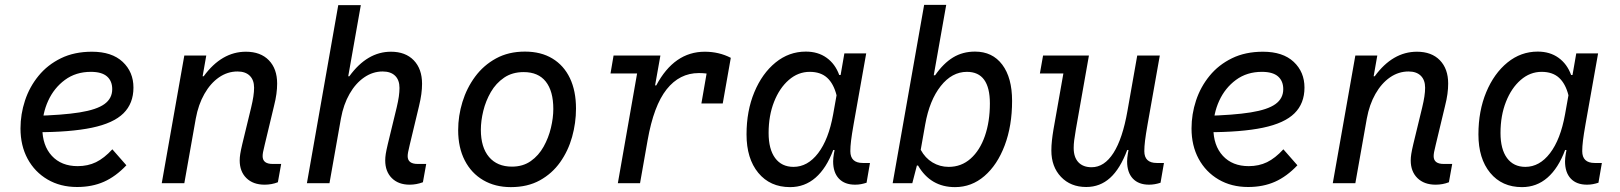

<svg xmlns="http://www.w3.org/2000/svg" viewBox="-20 -751 6640 787"><path d="M296 15.5Q227.5 15.5 175 -15.2Q122.5 -46 93.2 -100Q64 -154 64 -224.5Q64 -283 82.5 -339Q101 -395 138 -440.2Q175 -485.5 229.8 -512.2Q284.5 -539 357 -539Q438.5 -539 482.8 -497.5Q527 -456 527 -392Q527 -327 486 -286.5Q445 -246 356.8 -227.5Q268.5 -209 126.5 -209L120 -276Q236 -279 306.2 -290.2Q376.5 -301.5 408.2 -324.5Q440 -347.5 440 -385.5Q440 -419 418.5 -437.8Q397 -456.5 352.5 -456.5Q291 -456.5 246.2 -423.5Q201.5 -390.5 177.5 -338Q153.5 -285.5 153.5 -226.5Q153.5 -154.5 192.5 -112.2Q231.5 -70 298.5 -70Q340 -70 373.5 -86.2Q407 -102.5 440.5 -139L498 -73.5Q454.5 -27.5 406 -6Q357.5 15.5 296 15.5Z M1064.5 6Q1017.5 6 990 -21Q962.5 -48 962.5 -93.5Q962.5 -106 964.8 -120.2Q967 -134.5 973 -160L1009.5 -310.5Q1015.5 -335.5 1018.5 -355.2Q1021.5 -375 1021.5 -391.5Q1021.5 -423 1003.8 -440.5Q986 -458 953.5 -458Q912.5 -458 877.5 -433.8Q842.5 -409.5 817.8 -366Q793 -322.5 782.5 -265L735.5 0H643L735.5 -523.5H825.5L806 -412.5L778.5 -438.5H815Q888.5 -539 988 -539Q1048 -539 1082 -504Q1116 -469 1116 -408.5Q1116 -388 1113 -365.8Q1110 -343.5 1103 -316L1065 -157.5Q1060 -137 1058.2 -127.5Q1056.5 -118 1056.5 -111Q1056.5 -79 1097.5 -79H1132.5L1119 -4Q1093.5 6 1064.5 6Z M1659 6Q1613 6 1586 -21Q1559 -48 1559 -93.5Q1559 -106 1561.2 -120.2Q1563.5 -134.5 1569.5 -160L1606 -310.5Q1612 -336 1614.8 -355.2Q1617.5 -374.5 1617.5 -390.5Q1617.5 -423 1599.5 -440.5Q1581.5 -458 1548.5 -458Q1508 -458 1472.8 -433.8Q1437.5 -409.5 1412.8 -366.2Q1388 -323 1377.5 -265.5L1330.5 0H1238L1366.5 -730H1459L1403 -413.5L1375.5 -438.5H1412Q1485 -539 1582.5 -539Q1642 -539 1676 -503.8Q1710 -468.5 1710 -407.5Q1710 -387.5 1707 -365.2Q1704 -343 1697.5 -316L1659.5 -157.5Q1654.5 -137 1652.8 -127.5Q1651 -118 1651 -111Q1651 -79 1692 -79H1727L1713.5 -4Q1700 1 1686.5 3.5Q1673 6 1659 6Z M2074 16Q2009.5 16 1960.8 -12.5Q1912 -41 1885 -93.5Q1858 -146 1858 -217.5Q1858 -276 1875.5 -333Q1893 -390 1927.5 -436.8Q1962 -483.5 2013.2 -511.5Q2064.5 -539.5 2131.5 -539.5Q2197.5 -539.5 2244.2 -511.2Q2291 -483 2316 -430.8Q2341 -378.5 2341 -306Q2341 -247 2325 -189.8Q2309 -132.5 2276 -86Q2243 -39.5 2192.8 -11.8Q2142.5 16 2074 16ZM2078.5 -68Q2123.5 -68 2155.8 -90.8Q2188 -113.5 2208.2 -149.8Q2228.5 -186 2238.2 -227Q2248 -268 2248 -304.5Q2248 -377.5 2217.2 -416.5Q2186.5 -455.5 2126.5 -455.5Q2080 -455.5 2046.5 -432.8Q2013 -410 1992 -373.8Q1971 -337.5 1961 -296.5Q1951 -255.5 1951 -219Q1951 -147 1984.5 -107.5Q2018 -68 2078.5 -68Z M2512.5 0 2596 -476 2613.5 -450H2482.5L2495 -523.5H2687L2662.5 -386L2647 -401H2670Q2743.5 -539 2869 -539Q2927 -539 2975.5 -514L2941 -426.5Q2917.5 -440 2895.5 -445.8Q2873.5 -451.5 2844.5 -451.5Q2765.5 -451.5 2712.5 -384.8Q2659.5 -318 2634.5 -176L2603.5 0ZM2855 -327 2885 -499.5 2975.5 -514 2942.5 -327Z M3218.5 16Q3136.5 16 3088.2 -42.5Q3040 -101 3040 -200Q3040 -296.5 3072 -373.2Q3104 -450 3159 -494.8Q3214 -539.5 3283 -539.5Q3333 -539.5 3368.2 -514.2Q3403.5 -489 3420 -443.5H3458.5L3419.5 -408L3441 -532H3530.5L3479 -242Q3471.5 -199.5 3468.5 -174.8Q3465.5 -150 3465.5 -131.5Q3465.5 -83 3516.5 -83H3546L3532 -2Q3521 1.5 3509.5 3.8Q3498 6 3485 6Q3442 6 3418.5 -19Q3395 -44 3395 -89.5Q3395 -102.5 3398.2 -121.5Q3401.5 -140.5 3408 -170.5L3433 -129.5L3395.5 -136.5Q3367.5 -61.5 3323 -22.8Q3278.5 16 3218.5 16ZM3232.5 -67Q3290.5 -67 3333.5 -123.2Q3376.5 -179.5 3395 -282L3409 -360.5Q3397 -408 3370.5 -432.2Q3344 -456.5 3299 -456.5Q3251.5 -456.5 3213.2 -423.2Q3175 -390 3152.8 -333.5Q3130.5 -277 3130.5 -206Q3130.5 -139.5 3157.2 -103.2Q3184 -67 3232.5 -67Z M3894.5 16Q3794.5 16 3743 -72.5H3721L3745 -98.5L3719.5 0H3639L3768 -731H3858.5L3804.5 -426L3774 -442.5H3813Q3847 -491.5 3886.5 -515.5Q3926 -539.5 3976.5 -539.5Q4048 -539.5 4088.2 -486Q4128.5 -432.5 4128.5 -337.5Q4128.5 -235 4098.2 -155Q4068 -75 4015.2 -29.5Q3962.5 16 3894.5 16ZM3868.5 -67Q3920.5 -67 3958.5 -100.8Q3996.5 -134.5 4017 -193.5Q4037.5 -252.5 4037.5 -327Q4037.5 -456.5 3943.5 -456.5Q3882 -456.5 3836 -398.2Q3790 -340 3772.5 -241.5L3754 -137Q3772 -103.5 3802.2 -85.2Q3832.5 -67 3868.5 -67Z M4432.5 15.5Q4368.5 15.5 4329 -26Q4289.5 -67.5 4289.5 -134Q4289.5 -154.5 4291.8 -175Q4294 -195.5 4298 -219.5L4343 -474L4357.5 -450H4242.5L4255.5 -523.5H4443.5L4390 -221Q4385 -191.5 4383 -175.5Q4381 -159.5 4381 -144.5Q4381 -106.5 4400.2 -86Q4419.5 -65.5 4454.5 -65.5Q4506.5 -65.5 4544 -124Q4581.5 -182.5 4601.5 -297L4641.5 -523.5H4734L4684 -242Q4676.5 -199.5 4673.5 -174.8Q4670.5 -150 4670.5 -131.5Q4670.5 -83 4721.5 -83H4751L4737 -2Q4713 6 4690 6Q4647 6 4623.5 -19Q4600 -44 4600 -89.5Q4600 -102.5 4603 -120.8Q4606 -139 4613 -170.5L4638 -129.5L4600.5 -136.5Q4571.5 -59 4530.2 -21.8Q4489 15.5 4432.5 15.5Z M5096 15.5Q5027.5 15.5 4975 -15.2Q4922.5 -46 4893.2 -100Q4864 -154 4864 -224.5Q4864 -283 4882.5 -339Q4901 -395 4938 -440.2Q4975 -485.5 5029.8 -512.2Q5084.5 -539 5157 -539Q5238.5 -539 5282.8 -497.5Q5327 -456 5327 -392Q5327 -327 5286 -286.5Q5245 -246 5156.8 -227.5Q5068.5 -209 4926.5 -209L4920 -276Q5036 -279 5106.2 -290.2Q5176.5 -301.5 5208.2 -324.5Q5240 -347.5 5240 -385.5Q5240 -419 5218.5 -437.8Q5197 -456.5 5152.5 -456.5Q5091 -456.5 5046.2 -423.5Q5001.5 -390.5 4977.5 -338Q4953.5 -285.5 4953.5 -226.5Q4953.5 -154.5 4992.5 -112.2Q5031.5 -70 5098.5 -70Q5140 -70 5173.5 -86.2Q5207 -102.5 5240.5 -139L5298 -73.5Q5254.5 -27.5 5206 -6Q5157.5 15.5 5096 15.5Z M5864.5 6Q5817.5 6 5790 -21Q5762.5 -48 5762.5 -93.5Q5762.5 -106 5764.8 -120.2Q5767 -134.5 5773 -160L5809.5 -310.5Q5815.5 -335.5 5818.5 -355.2Q5821.5 -375 5821.5 -391.5Q5821.5 -423 5803.8 -440.5Q5786 -458 5753.5 -458Q5712.5 -458 5677.5 -433.8Q5642.5 -409.5 5617.8 -366Q5593 -322.5 5582.5 -265L5535.5 0H5443L5535.5 -523.5H5625.5L5606 -412.5L5578.5 -438.5H5615Q5688.5 -539 5788 -539Q5848 -539 5882 -504Q5916 -469 5916 -408.5Q5916 -388 5913 -365.8Q5910 -343.5 5903 -316L5865 -157.5Q5860 -137 5858.2 -127.5Q5856.5 -118 5856.5 -111Q5856.5 -79 5897.5 -79H5932.5L5919 -4Q5893.5 6 5864.5 6Z M6218.5 16Q6136.5 16 6088.2 -42.5Q6040 -101 6040 -200Q6040 -296.5 6072 -373.2Q6104 -450 6159 -494.8Q6214 -539.5 6283 -539.5Q6333 -539.5 6368.2 -514.2Q6403.5 -489 6420 -443.5H6458.5L6419.5 -408L6441 -532H6530.5L6479 -242Q6471.5 -199.5 6468.5 -174.8Q6465.5 -150 6465.5 -131.5Q6465.5 -83 6516.5 -83H6546L6532 -2Q6521 1.5 6509.5 3.8Q6498 6 6485 6Q6442 6 6418.5 -19Q6395 -44 6395 -89.5Q6395 -102.5 6398.2 -121.5Q6401.5 -140.5 6408 -170.5L6433 -129.5L6395.5 -136.5Q6367.5 -61.5 6323 -22.8Q6278.5 16 6218.5 16ZM6232.5 -67Q6290.5 -67 6333.5 -123.2Q6376.5 -179.5 6395 -282L6409 -360.5Q6397 -408 6370.5 -432.2Q6344 -456.5 6299 -456.5Q6251.5 -456.5 6213.2 -423.2Q6175 -390 6152.8 -333.5Q6130.5 -277 6130.5 -206Q6130.5 -139.5 6157.2 -103.2Q6184 -67 6232.5 -67Z"/></svg>

Font: Google Sans Code
Style: Italic
Weight: 400
Italic angle: -10°
Monospace: yes
Designer: Google Sans Code Authors
Foundry: Google LLC
Version: Version 6.000